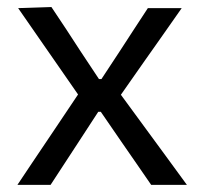

<svg xmlns="http://www.w3.org/2000/svg" viewBox="-20 -519 572 539"><path d="M28.9 0Q51.3 -33.8 68.1 -58.7Q84.8 -83.6 99.7 -105.7Q114.6 -127.9 131.6 -153.1L206.7 -265.1L207.5 -241.7L133.9 -347.8Q116.4 -373.2 101.1 -395Q85.8 -416.9 69.2 -441Q52.6 -465.1 30.9 -496.2L124.3 -499.3Q147.8 -464.6 166.1 -436.5Q184.3 -408.4 204.9 -376.9L257.8 -297.1H264.8L317.5 -377.2Q337.5 -408.4 355.5 -435.7Q373.4 -463 395.1 -496.2H490.1Q467.4 -463.8 451.2 -440.7Q435 -417.6 420.5 -397Q406 -376.4 388.3 -351.4L313.5 -244.6L309.4 -266.6L393.2 -152.3Q419.5 -116.2 444.4 -82.5Q469.2 -48.7 504.7 0H404.4Q382 -32.3 364 -58.6Q345.9 -84.8 323.5 -117.1L263 -205.1H255.8L201 -121Q179.5 -87.9 161.7 -60.8Q144 -33.7 122 0Z"/></svg>

Font: Commissioner Thin
Style: Regular
Weight: 100
Designer: Kostas Bartsokas
Foundry: Kostas Bartsokas
Version: Version 1.001;gftools[0.9.23]